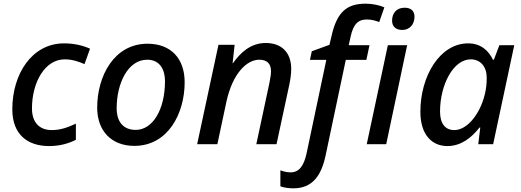

<svg xmlns="http://www.w3.org/2000/svg" viewBox="-20 -785 2837 1045"><path d="M247 10C306 10 353 -4 393 -24V-112C350 -92 310 -77 262 -77C194 -77 154 -119 154 -195C154 -336 224 -462 332 -462C375 -462 410 -449 440 -436L470 -520C430 -538 382 -549 329 -549C154 -549 47 -383 47 -190C47 -53 130 10 247 10Z M711 9C895 9 985 -168 985 -337C985 -468 909 -547 783 -547C601 -547 509 -371 509 -199C509 -71 588 9 711 9ZM719 -78C652 -78 615 -121 615 -196C615 -331 676 -460 781 -460C853 -460 878 -402 878 -344C878 -185 809 -78 719 -78Z M1053 0H1163L1212 -230C1246 -387 1324 -460 1391 -460C1434 -460 1455 -438 1455 -397C1455 -379 1451 -359 1446 -332L1375 0H1485L1554 -321C1560 -348 1565 -381 1565 -410C1565 -498 1514 -551 1426 -551C1342 -551 1286 -495 1248 -441H1246L1257 -541H1169Z M1577 240C1681 240 1729 170 1752 62L1862 -459H1974L1991 -539H1878L1888 -584C1903 -655 1930 -679 1977 -679C2003 -679 2025 -672 2044 -665L2072 -745C2047 -756 2008 -765 1971 -765C1870 -765 1814 -723 1784 -587L1773 -541L1677 -506L1667 -459H1756L1649 48C1634 118 1608 153 1562 153C1542 153 1525 149 1506 142V229C1524 236 1549 240 1577 240ZM2170 -622C2207 -622 2236 -650 2236 -694C2236 -727 2215 -743 2182 -743C2138 -743 2114 -713 2114 -673C2114 -638 2137 -622 2170 -622ZM1976 0H2082L2196 -539H2091Z M2415 10C2489 10 2546 -35 2590 -91H2594L2583 0H2664L2779 -539H2698L2668 -460H2663C2640 -508 2598 -549 2528 -549C2374 -549 2268 -371 2268 -177C2268 -50 2332 10 2415 10ZM2453 -77C2404 -77 2375 -111 2375 -178C2375 -323 2447 -462 2542 -462C2596 -462 2629 -421 2629 -363C2629 -334 2627 -303 2618 -269C2592 -163 2522 -77 2453 -77Z"/></svg>

Font: Noto Sans Medium
Style: Italic
Weight: 500
Italic angle: -12°
Designer: Monotype Design Team
Foundry: Monotype Imaging Inc.
Version: Version 2.013